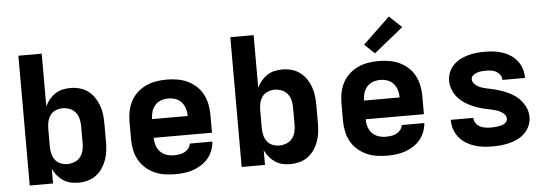

<svg xmlns="http://www.w3.org/2000/svg" viewBox="-50 -924 3100 1083"><g transform="rotate(-5 1500.0 -382.5)"><path d="M355 8Q332 8 310 3Q288 -2 269 -14.5Q250 -27 235.5 -44.5Q221 -62 211 -83V0H79V-735H211V-437Q221 -458 235.5 -475.5Q250 -493 269 -505.5Q288 -518 310 -523Q332 -528 355 -528Q381 -528 407 -521Q433 -514 454 -498.5Q475 -483 490 -461Q505 -439 514 -414Q523 -389 526 -362.5Q529 -336 529 -310V-210Q529 -184 526 -157.5Q523 -131 514 -106Q505 -81 490 -59Q475 -37 454 -21.5Q433 -6 407 1Q381 8 355 8ZM301 -102Q321 -102 341 -109.5Q361 -117 374 -133Q387 -149 392 -169.5Q397 -190 397 -210V-310Q397 -330 392 -350.5Q387 -371 374 -387Q361 -403 341 -410.5Q321 -418 301 -418Q281 -418 262 -410Q243 -402 231.5 -386Q220 -370 215.5 -350Q211 -330 211 -310V-210Q211 -190 215.5 -170Q220 -150 231.5 -134Q243 -118 262 -110Q281 -102 301 -102Z M903 8Q873 8 843 3.5Q813 -1 785.5 -13.5Q758 -26 735 -46.5Q712 -67 697.5 -93.5Q683 -120 677 -150Q671 -180 671 -210V-310Q671 -340 677 -369.5Q683 -399 697 -425.5Q711 -452 733.5 -472.5Q756 -493 783 -505.5Q810 -518 840 -523Q870 -528 900 -528Q930 -528 960 -523Q990 -518 1017 -505.5Q1044 -493 1066.5 -472.5Q1089 -452 1103 -425.5Q1117 -399 1123 -369.5Q1129 -340 1129 -310V-207H799Q799 -185 805.5 -164.5Q812 -144 826.5 -128.5Q841 -113 861.5 -106Q882 -99 903 -99Q918 -99 933.5 -101Q949 -103 963 -110Q977 -117 987 -129Q997 -141 999 -157H1127Q1125 -131 1115.5 -106.5Q1106 -82 1089.5 -62.5Q1073 -43 1051 -29Q1029 -15 1004.5 -6.5Q980 2 954.5 5Q929 8 903 8ZM799 -313H1001Q1001 -334 995 -354.5Q989 -375 975 -391Q961 -407 941 -414Q921 -421 900 -421Q879 -421 859 -414Q839 -407 825 -391Q811 -375 805 -354.5Q799 -334 799 -313Z M1555 8Q1532 8 1510 3Q1488 -2 1469 -14.5Q1450 -27 1435.5 -44.5Q1421 -62 1411 -83V0H1279V-735H1411V-437Q1421 -458 1435.5 -475.5Q1450 -493 1469 -505.5Q1488 -518 1510 -523Q1532 -528 1555 -528Q1581 -528 1607 -521Q1633 -514 1654 -498.5Q1675 -483 1690 -461Q1705 -439 1714 -414Q1723 -389 1726 -362.5Q1729 -336 1729 -310V-210Q1729 -184 1726 -157.5Q1723 -131 1714 -106Q1705 -81 1690 -59Q1675 -37 1654 -21.5Q1633 -6 1607 1Q1581 8 1555 8ZM1501 -102Q1521 -102 1541 -109.5Q1561 -117 1574 -133Q1587 -149 1592 -169.5Q1597 -190 1597 -210V-310Q1597 -330 1592 -350.5Q1587 -371 1574 -387Q1561 -403 1541 -410.5Q1521 -418 1501 -418Q1481 -418 1462 -410Q1443 -402 1431.5 -386Q1420 -370 1415.5 -350Q1411 -330 1411 -310V-210Q1411 -190 1415.5 -170Q1420 -150 1431.5 -134Q1443 -118 1462 -110Q1481 -102 1501 -102Z M2103 8Q2073 8 2043 3.5Q2013 -1 1985.5 -13.5Q1958 -26 1935 -46.5Q1912 -67 1897.5 -93.5Q1883 -120 1877 -150Q1871 -180 1871 -210V-310Q1871 -340 1877 -369.5Q1883 -399 1897 -425.5Q1911 -452 1933.5 -472.5Q1956 -493 1983 -505.5Q2010 -518 2040 -523Q2070 -528 2100 -528Q2130 -528 2160 -523Q2190 -518 2217 -505.5Q2244 -493 2266.5 -472.5Q2289 -452 2303 -425.5Q2317 -399 2323 -369.5Q2329 -340 2329 -310V-207H1999Q1999 -185 2005.5 -164.5Q2012 -144 2026.5 -128.5Q2041 -113 2061.5 -106Q2082 -99 2103 -99Q2118 -99 2133.5 -101Q2149 -103 2163 -110Q2177 -117 2187 -129Q2197 -141 2199 -157H2327Q2325 -131 2315.5 -106.5Q2306 -82 2289.5 -62.5Q2273 -43 2251 -29Q2229 -15 2204.5 -6.5Q2180 2 2154.5 5Q2129 8 2103 8ZM1999 -313H2201Q2201 -334 2195 -354.5Q2189 -375 2175 -391Q2161 -407 2141 -414Q2121 -421 2100 -421Q2079 -421 2059 -414Q2039 -407 2025 -391Q2011 -375 2005 -354.5Q1999 -334 1999 -313ZM2084 -573 2027 -627 2180 -773 2250 -707Z M2699 8Q2673 8 2647 5Q2621 2 2596.5 -6Q2572 -14 2549.5 -28Q2527 -42 2510.5 -62.5Q2494 -83 2485.5 -108Q2477 -133 2477 -159Q2477 -159 2477 -160Q2477 -161 2477 -162H2605Q2605 -161 2605 -161Q2605 -161 2605 -161Q2605 -145 2614.5 -131.5Q2624 -118 2638 -111Q2652 -104 2667.5 -101.5Q2683 -99 2699 -99Q2708 -99 2717.5 -99.5Q2727 -100 2736.5 -101.5Q2746 -103 2755 -105Q2764 -107 2772.5 -111.5Q2781 -116 2787 -123.5Q2793 -131 2793 -141Q2793 -154 2784 -164.5Q2775 -175 2763.5 -181.5Q2752 -188 2739.5 -192Q2727 -196 2714 -199Q2701 -202 2688 -204.5Q2675 -207 2662 -210.5Q2649 -214 2636.5 -218Q2624 -222 2612 -227Q2600 -232 2588 -238Q2576 -244 2565 -251Q2554 -258 2544 -266.5Q2534 -275 2525 -285Q2516 -295 2509 -306.5Q2502 -318 2497 -330.5Q2492 -343 2489.5 -356Q2487 -369 2487 -382Q2487 -406 2496 -429Q2505 -452 2522 -469.5Q2539 -487 2560.5 -498.5Q2582 -510 2605.5 -516.5Q2629 -523 2653 -525.5Q2677 -528 2701 -528Q2726 -528 2751.5 -525Q2777 -522 2801 -514Q2825 -506 2846.5 -492Q2868 -478 2883.5 -458Q2899 -438 2907 -413.5Q2915 -389 2915 -364Q2915 -363 2915 -362.5Q2915 -362 2915 -361H2787Q2787 -361 2787 -361.5Q2787 -362 2787 -362Q2787 -377 2778.5 -389.5Q2770 -402 2757.5 -409Q2745 -416 2730.5 -418.5Q2716 -421 2701 -421Q2688 -421 2675 -420Q2662 -419 2649.5 -415Q2637 -411 2626 -402Q2615 -393 2615 -380Q2615 -367 2624 -356Q2633 -345 2644.5 -338.5Q2656 -332 2668.5 -328Q2681 -324 2694 -321Q2707 -318 2720 -315.5Q2733 -313 2745.5 -309.5Q2758 -306 2770.5 -302Q2783 -298 2795.5 -293Q2808 -288 2820 -282Q2832 -276 2843 -269Q2854 -262 2864 -253.5Q2874 -245 2882.5 -235Q2891 -225 2898.5 -213.5Q2906 -202 2911 -190Q2916 -178 2918.5 -165Q2921 -152 2921 -138Q2921 -114 2911 -90.5Q2901 -67 2883.5 -49.5Q2866 -32 2843.5 -20.5Q2821 -9 2797 -3Q2773 3 2748.5 5.5Q2724 8 2699 8Z"/></g></svg>

Font: Iosevka SS04 XBd Ex
Style: Regular
Weight: 800
Width: 7
Monospace: yes
Designer: Belleve Invis
Foundry: Belleve Invis
Version: Version 19.0.0; ttfautohint (v1.8.4)